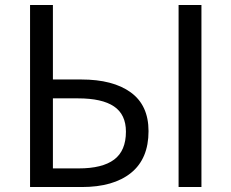

<svg xmlns="http://www.w3.org/2000/svg" viewBox="-20 -753 931 773"><path d="M101 -733H193V-433H307Q435 -433 506.5 -381Q578 -329 578 -225Q578 -114 507.5 -57Q437 0 309 0H101ZM487 -223Q487 -292 439 -324.5Q391 -357 294 -357H193V-75H297Q392 -75 439.5 -110.5Q487 -146 487 -223ZM699 -733H791V0H699Z"/></svg>

Font: Merged Yaku Han JP
Style: Regular
Weight: 400
Designer: Ryoko NISHIZUKA 西塚涼子 (kana, bopomofo & ideographs); Paul D. Hunt (Latin, Greek & Cyrillic); Sandoll Communications 산돌커뮤니
Foundry: Adobe
Version: Version 2.004